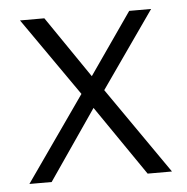

<svg xmlns="http://www.w3.org/2000/svg" viewBox="-41 -510 536 550"><g transform="rotate(-5 227.0 -234.5)"><path d="M22 0 193 -244 36 -469H106L227 -292L350 -469H413L259 -249L432 0H362L224 -201L86 0Z"/></g></svg>

Font: Post Grotesk Light
Style: Light
Weight: 300
Version: Version 1.0